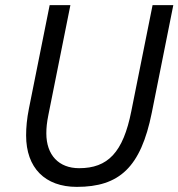

<svg xmlns="http://www.w3.org/2000/svg" viewBox="-20 -718 697 750"><path d="M174 -698 93 -294C85 -254 82 -220 82 -189C82 -62 156 12 280 12C446 12 530 -64 573 -278L657 -698H576L493 -284C461 -122 401 -61 289 -61C210 -61 161 -112 161 -197C161 -219 163 -239 169 -269L255 -698Z"/></svg>

Font: Braiins Sans
Style: Italic
Weight: 400
Italic angle: -11.31°
Designer: Mike Abbink, Paul van der Laan, Pieter van Rosmalen, Jiri Chlebus, Lubos Buracinsky
Foundry: Bold Monday, Sudetype
Version: Version 1.000;hotconv 1.0.109;makeotfexe 2.5.65596